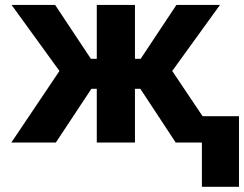

<svg xmlns="http://www.w3.org/2000/svg" viewBox="-20 -565 967 761"><path d="M215.6 -283.7 25.9 -545.5H198.5L340.2 -332H363.6V-545.5H514.9V-332H537.6L679.3 -545.5H851.9L662.6 -283.7L783 -104.4H927.2V175.4H780.2V0H676.5L536.2 -213.1H514.9V0H363.6V-213.1H342.3L201.3 0H24.9Z"/></svg>

Font: Inter P
Style: Bold
Weight: 700
Designer: Rasmus Andersson
Foundry: rsms
Version: Version 3.018;git-588b23468